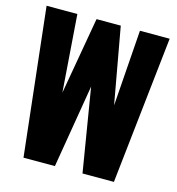

<svg xmlns="http://www.w3.org/2000/svg" viewBox="-105 -790 810 880"><g transform="rotate(15 300.0 -350.0)"><path d="M86 0 8 -700H154L181 -334L245 -700H360L425 -339L451 -700H592L515 0H366L301 -395L235 0Z"/></g></svg>

Font: Red Hat Mono
Style: Regular
Weight: 300
Monospace: yes
Designer: Pentagram, MCKL
Foundry: Pentagram, MCKL
Version: Version 1.023